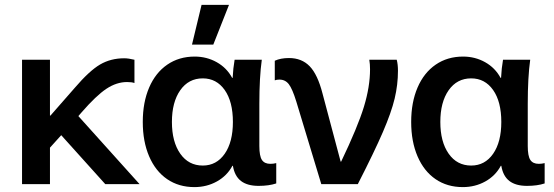

<svg xmlns="http://www.w3.org/2000/svg" viewBox="-20 -752 2261 784"><path d="M230 -200 184 -149V0H70V-508H184V-280H186L285 -393Q345 -463 388.5 -488.5Q432 -514 487 -514Q505 -514 529 -508V-413Q518 -417 499 -417Q456 -417 414.5 -389.5Q373 -362 313 -293L300 -278L550 0H410Z M928 -434H930Q932 -474 938 -508H1049Q1039 -436 1039 -328V-156Q1039 -115 1049.5 -99Q1060 -83 1084 -83Q1096 -83 1108 -86V-3Q1078 7 1036 7Q990 7 964 -13Q938 -33 931 -75H929Q907 -34 865.5 -11Q824 12 774 12Q710 12 662.5 -20.5Q615 -53 589 -113.5Q563 -174 563 -254Q563 -334 589 -394.5Q615 -455 663 -488Q711 -521 775 -521Q824 -521 865 -498Q906 -475 928 -434ZM808 -76Q864 -76 897.5 -124Q931 -172 931 -254Q931 -337 897.5 -384.5Q864 -432 808 -432Q750 -432 716 -383.5Q682 -335 682 -254Q682 -173 716 -124.5Q750 -76 808 -76ZM764 -570 803 -732H915L851 -570Z M1297 -370 1371 -92H1373Q1441 -234 1466 -316Q1491 -398 1491 -469Q1491 -490 1488 -508H1600Q1605 -489 1605 -463Q1605 -406 1591.5 -349.5Q1578 -293 1543.5 -213Q1509 -133 1441 0H1292L1190 -337Q1174 -389 1159.5 -408Q1145 -427 1121 -427Q1110 -427 1102 -424V-504Q1126 -515 1160 -515Q1212 -515 1244.5 -481.5Q1277 -448 1297 -370Z M2024 -434H2026Q2028 -474 2034 -508H2145Q2135 -436 2135 -328V-156Q2135 -115 2145.5 -99Q2156 -83 2180 -83Q2192 -83 2204 -86V-3Q2174 7 2132 7Q2086 7 2060 -13Q2034 -33 2027 -75H2025Q2003 -34 1961.5 -11Q1920 12 1870 12Q1806 12 1758.5 -20.5Q1711 -53 1685 -113.5Q1659 -174 1659 -254Q1659 -334 1685 -394.5Q1711 -455 1759 -488Q1807 -521 1871 -521Q1920 -521 1961 -498Q2002 -475 2024 -434ZM1904 -76Q1960 -76 1993.5 -124Q2027 -172 2027 -254Q2027 -337 1993.5 -384.5Q1960 -432 1904 -432Q1846 -432 1812 -383.5Q1778 -335 1778 -254Q1778 -173 1812 -124.5Q1846 -76 1904 -76Z"/></svg>

Font: CST
Style: Medium
Weight: 500
Version: Version 1.00